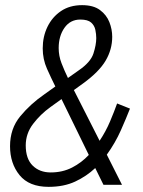

<svg xmlns="http://www.w3.org/2000/svg" viewBox="-20 -718 557 746"><path d="M19 -150Q19 -218 58.5 -266Q98 -314 153 -352L195 -382Q179 -414 162.5 -451Q146 -488 146 -530Q146 -576 164.5 -614Q183 -652 217 -675Q251 -698 299 -698Q343 -698 368.5 -679Q394 -660 405 -632Q416 -604 416 -575Q416 -526 390.5 -482.5Q365 -439 303 -394L267 -368L367 -171Q391 -207 407.5 -246Q424 -285 435 -316L485 -296Q471 -260 449.5 -211.5Q428 -163 395 -117L454 0H382L350 -65Q316 -33 272 -12.5Q228 8 169 8Q93 8 56 -37.5Q19 -83 19 -150ZM208 -531Q208 -501 219 -472.5Q230 -444 244 -415L285 -444Q332 -476 343 -510Q354 -544 354 -570Q354 -585 350.5 -602Q347 -619 334 -630.5Q321 -642 292 -642Q253 -642 230.5 -610Q208 -578 208 -531ZM80 -153Q80 -101 107 -74.5Q134 -48 177 -48Q223 -48 260 -67Q297 -86 325 -116L219 -333L176 -302Q137 -274 108.5 -236.5Q80 -199 80 -153Z"/></svg>

Font: Radio Canada Condensed Light
Style: Italic
Weight: 300
Width: 3
Italic angle: -12°
Designer: Charles Daoud, Etienne Aubert Bonn, Alexandre Saumier Demers, Jacques Le Bailly
Foundry: Radio-Canada
Version: Version 2.104; ttfautohint (v1.8.4.7-5d5b);gftools[0.9.28.de